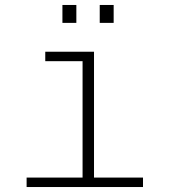

<svg xmlns="http://www.w3.org/2000/svg" viewBox="-20 -752 690 772"><path d="M312 0V-544H358V0ZM87 0V-38H555V0ZM162 -506V-544H335V-506ZM381 -660V-732H437V-660ZM231 -660V-732H287V-660Z"/></svg>

Font: Azeret Mono Thin
Style: Regular
Weight: 100
Designer: Martin Vácha
Foundry: Displaay
Version: Version 1.002